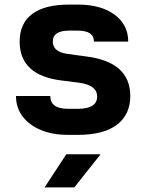

<svg xmlns="http://www.w3.org/2000/svg" viewBox="-20 -580 640 840"><path d="M277 10Q209 10 158 -11.5Q107 -33 78.5 -71Q50 -109 50 -160H200Q200 -104 277 -104H321Q405 -104 405 -158Q405 -207 327 -218L248 -228Q66 -251 66 -398Q66 -478 121 -519Q176 -560 282 -560H320Q421 -560 481 -516Q541 -472 541 -398H391Q391 -446 320 -446H282Q211 -446 211 -398Q211 -353 276 -344L357 -333Q550 -309 550 -160Q550 -79 492 -34.5Q434 10 321 10ZM175 240 270 95H420L305 240Z"/></svg>

Font: NKDuy Mono ExtraBold
Style: Regular
Weight: 800
Monospace: yes
Designer: NKDuy
Foundry: NKDuy
Version: Version 2.251; ttfautohint (v1.8.4.7-5d5b)